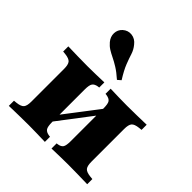

<svg xmlns="http://www.w3.org/2000/svg" viewBox="-184 -821 957 957"><g transform="rotate(45 295.0 -342.0)"><path d="M437.1 -2.4Q407.3 -2.4 380.6 -1.6Q354 -0.8 322.6 0V-36.3L329.8 -37.1Q350 -40.3 357.3 -51.6Q364.5 -62.9 364.5 -94.4V-209.7H509.7V-94.4Q509.7 -64.5 519.4 -52.8Q529 -41.1 558.1 -37.9L574.2 -36.3V0Q537.9 -0.8 506 -1.6Q474.2 -2.4 437.1 -2.4ZM158.9 -2.4Q122.6 -2.4 90.3 -1.6Q58.1 -0.8 21.8 0V-36.3L37.9 -37.9Q66.9 -41.1 76.6 -52.8Q86.3 -64.5 86.3 -94.4V-325Q86.3 -354.8 76.6 -366.5Q66.9 -378.2 37.9 -381.5L21.8 -383.1V-419.4Q58.1 -418.5 90.3 -417.7Q122.6 -416.9 158.9 -416.9Q189.5 -416.9 216.5 -417.7Q243.5 -418.5 275.8 -419.4V-383.1L267.7 -382.3Q247.6 -379 239.5 -367.7Q231.5 -356.5 231.5 -325V-94.4Q231.5 -62.9 239.5 -51.6Q247.6 -40.3 267.7 -37.1L275.8 -36.3V0Q243.5 -0.8 216.5 -1.6Q189.5 -2.4 158.9 -2.4ZM364.5 -209.7V-325Q364.5 -356.5 356.9 -367.7Q349.2 -379 328.2 -382.3L320.2 -383.1V-419.4Q352.4 -418.5 379.4 -417.7Q406.5 -416.9 437.1 -416.9Q474.2 -416.9 506 -417.7Q537.9 -418.5 574.2 -419.4V-383.1L558.1 -381.5Q529 -378.2 519.4 -366.5Q509.7 -354.8 509.7 -325V-209.7ZM182.3 -34.7 181.5 -82.3 412.1 -383.9V-336.3ZM311.3 -472.6Q282.3 -498.4 258.9 -512.9Q235.5 -527.4 216.1 -536.7Q196.8 -546 181.5 -555.6Q166.1 -565.3 153.2 -580.6Q135.5 -601.6 136.3 -626.6Q137.1 -651.6 155.6 -668.5Q176.6 -687.1 203.2 -683.9Q229.8 -680.6 247.6 -657.3Q263.7 -637.9 271 -614.9Q278.2 -591.9 289.9 -561.7Q301.6 -531.5 329 -487.9Z"/></g></svg>

Font: Playfair 9pt Black
Style: Regular
Weight: 900
Designer: Claus Eggers Sørensen
Foundry: Claus Eggers Sørensen
Version: Version 2.203